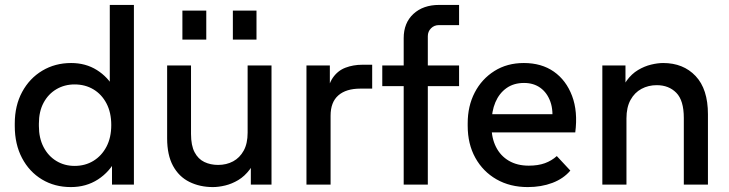

<svg xmlns="http://www.w3.org/2000/svg" viewBox="-20 -750 2961 780"><path d="M268 10Q202 10 150.5 -21Q99 -52 69.5 -108Q40 -164 40 -238V-248Q40 -321 70 -376.5Q100 -432 152 -463Q204 -494 269 -494Q328 -494 373.5 -465.5Q419 -437 445 -389L426 -366V-730H524V0H435V-127L454 -107Q426 -52 378 -21Q330 10 268 10ZM283 -76Q326 -76 359.5 -96.5Q393 -117 412.5 -154Q432 -191 432 -242Q432 -293 412.5 -330Q393 -367 359.5 -387Q326 -407 283 -407Q242 -407 209 -387.5Q176 -368 157 -332.5Q138 -297 138 -248V-238Q138 -189 157 -152.5Q176 -116 209 -96Q242 -76 283 -76Z M845 10Q792 10 749.5 -11Q707 -32 683 -76Q659 -120 659 -188V-484H756V-206Q756 -159 770.5 -131.5Q785 -104 810 -92Q835 -80 866 -80Q900 -80 927 -94.5Q954 -109 970 -138Q986 -167 986 -211V-484H1083V0H999V-132H1026Q1016 -90 995 -62Q974 -34 948 -18.5Q922 -3 895 3.5Q868 10 845 10ZM926 -589V-707H1022V-589ZM721 -589V-707H818V-589Z M1225 0V-484H1320V-352L1307 -353Q1312 -405 1332 -434Q1352 -463 1383.5 -475Q1415 -487 1452 -487H1492V-390H1444Q1386 -390 1354.5 -362.5Q1323 -335 1323 -280V0Z M1620 0V-595Q1620 -657 1659.5 -693.5Q1699 -730 1764 -730H1845V-648H1763Q1744 -648 1731 -635Q1718 -622 1718 -603V0ZM1533 -400V-484H1845V-400Z M2124 10Q2052 10 1997 -21.5Q1942 -53 1911 -109Q1880 -165 1880 -239V-249Q1880 -319 1908.5 -374Q1937 -429 1988.5 -461.5Q2040 -494 2108 -494Q2180 -494 2230 -459Q2280 -424 2304 -360.5Q2328 -297 2317 -212H1950V-286H2266L2222 -247Q2229 -300 2216 -336.5Q2203 -373 2175.5 -393Q2148 -413 2109 -413Q2067 -413 2037.5 -392Q2008 -371 1992.5 -334.5Q1977 -298 1977 -249V-234Q1977 -189 1995 -153Q2013 -117 2047 -97Q2081 -77 2128 -77Q2166 -77 2193.5 -87Q2221 -97 2242 -116L2297 -57Q2269 -24 2224 -7Q2179 10 2124 10Z M2427 0V-484H2521V-352H2495Q2506 -395 2526 -422.5Q2546 -450 2572 -465.5Q2598 -481 2625 -487.5Q2652 -494 2674 -494Q2756 -494 2806 -441Q2856 -388 2856 -286V0H2758V-271Q2758 -342 2727.5 -373Q2697 -404 2648 -404Q2614 -404 2586 -389Q2558 -374 2541.5 -344Q2525 -314 2525 -269V0Z"/></svg>

Font: SUSE Thin Medium
Style: Regular
Weight: 500
Version: Version 1.000